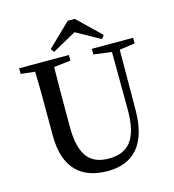

<svg xmlns="http://www.w3.org/2000/svg" viewBox="-135 -1056 1077 1186"><g transform="rotate(-15 403.5 -462.5)"><path d="M430 -864 583 -779 600 -801 453 -943H408L261 -801L277 -779ZM771 -737H507V-701L622 -686L624 -320C625 -128 560 -55 434 -55C319 -55 251 -118 251 -306V-397C251 -496 251 -593 253 -689L360 -701V-737H42V-701L132 -691C135 -593 135 -494 135 -397V-283C135 -67 245 18 408 18C567 18 669 -76 670 -301L672 -687L771 -701Z"/></g></svg>

Font: Source Han Serif CN SemiBold
Style: Regular
Weight: 600
Designer: Ryoko NISHIZUKA 西塚涼子 (kana & ideographs); Frank Grießhammer (Latin, Greek & Cyrillic); Wenlong ZHANG 张文龙 (bopomofo); San
Foundry: Adobe Systems Incorporated
Version: Version 1.000;PS 1;hotconv 16.6.53;makeotf.lib2.5.65590